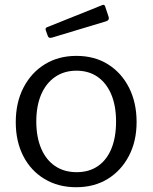

<svg xmlns="http://www.w3.org/2000/svg" viewBox="-20 -774 639 804"><path d="M299 10Q224 10 166.5 -24.5Q109 -59 77.5 -120.5Q46 -182 46 -262Q46 -345 78.5 -407.5Q111 -470 168 -505Q225 -540 300 -540Q376 -540 432.5 -504.5Q489 -469 520.5 -406.5Q552 -344 552 -263Q552 -183 520 -121.5Q488 -60 431.5 -25Q375 10 299 10ZM301 -53Q353 -53 390 -78.5Q427 -104 446.5 -151.5Q466 -199 466 -265Q466 -331 446 -378.5Q426 -426 389 -452Q352 -478 300 -478Q249 -478 211 -452Q173 -426 152.5 -378.5Q132 -331 132 -265Q132 -200 152.5 -152Q173 -104 211 -78.5Q249 -53 301 -53ZM420 -748 435 -703Q439 -690 425 -685L196 -616Q189 -615 185.5 -616.5Q182 -618 180 -624L172 -646Q168 -657 177 -660L409 -753Q417 -756 420 -748Z"/></svg>

Font: Libre Franklin Thin
Style: Regular
Weight: 400
Version: Version 3.000